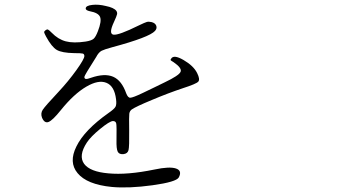

<svg xmlns="http://www.w3.org/2000/svg" viewBox="-20 -773 1540 828"><path d="M751 -7.8Q766.6 -37.1 738.8 -46.4Q710.9 -55.7 646.5 -42Q528.3 -17.6 447.3 -25.4Q368.2 -32.2 342.8 -66.4Q317.4 -101.6 354.5 -158.2Q371.1 -183.6 411.6 -216.8Q452.1 -250 466.8 -251Q479.5 -251 481.4 -239.7Q483.4 -228.5 482.4 -169.9Q481.4 -130.9 487.8 -118.7Q494.1 -106.4 512.7 -108.4Q530.3 -110.4 534.2 -125.5Q538.1 -140.6 537.1 -210Q536.1 -271.5 537.6 -282.7Q539.1 -293.9 547.9 -300.8Q566.4 -313.5 634.8 -341.8Q704.1 -371.1 768.6 -392.6Q826.2 -411.1 835 -420.9Q843.8 -430.7 830.1 -458Q814.5 -489.3 771.5 -514.2Q728.5 -539.1 717.8 -519.5Q714.8 -515.6 715.8 -513.7Q716.8 -511.7 728.5 -504.9Q765.6 -479.5 758.8 -463.4Q752 -447.3 690.4 -418Q677.7 -412.1 648.4 -397.5Q609.4 -378.9 595.7 -372.1Q552.7 -351.6 542 -351.6Q532.2 -350.6 524.4 -370.1Q504.9 -425.8 468.3 -441.9Q431.6 -458 372.1 -437.5Q356.4 -431.6 350.1 -432.6Q343.8 -433.6 343.8 -441.4Q343.8 -447.3 395.5 -528.3Q398.4 -533.2 399.4 -535.2Q408.2 -548.8 418.5 -554.2Q428.7 -559.6 463.9 -569.3Q624 -612.3 648.4 -639.6Q658.2 -650.4 653.8 -662.1Q649.4 -673.8 633.8 -677.7Q621.1 -680.7 612.8 -678.2Q604.5 -675.8 578.1 -663.1Q491.2 -620.1 469.2 -623.5Q447.3 -627 471.7 -678.7Q483.4 -704.1 484.9 -711.9Q486.3 -719.7 481.4 -726.6Q470.7 -740.2 436.5 -747.1Q405.3 -754.9 378.9 -752Q349.6 -749 349.6 -736.3Q349.6 -728.5 367.2 -724.6Q404.3 -717.8 411.6 -699.7Q418.9 -681.6 402.3 -638.7Q392.6 -613.3 383.3 -605.5Q374 -597.7 349.6 -593.8Q296.9 -585.9 263.7 -594.7Q230.5 -603.5 203.1 -631.8Q191.4 -643.6 187 -645.5Q182.6 -647.5 176.3 -642.6Q169.9 -637.7 170.4 -633.8Q170.9 -629.9 178.7 -615.2Q203.1 -570.3 225.1 -557.6Q247.1 -544.9 299.8 -543.9Q330.1 -543.9 336.9 -542Q343.8 -540 343.8 -531.2Q343.8 -518.6 309.1 -470.2Q274.4 -421.9 232.4 -377Q173.8 -314.5 164.1 -299.3Q154.3 -284.2 161.1 -265.6Q171.9 -240.2 189.5 -247.1Q207 -253.9 242.2 -297.9Q298.8 -368.2 352.5 -399.4Q404.3 -429.7 438.5 -416Q473.6 -402.3 480.5 -344.7Q483.4 -322.3 478 -312.5Q472.7 -302.7 447.3 -285.2Q343.8 -211.9 309.6 -141.6Q275.4 -73.2 314.5 -26.4Q354.5 22.5 461.9 33.2Q535.2 40 637.7 25.9Q740.2 11.7 751 -7.8Z"/></svg>

Font: Bpmf GenWan Min R
Style: R
Weight: 400
Foundry: But Ko
Version: Version 1.320